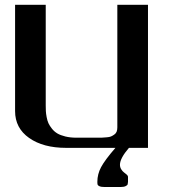

<svg xmlns="http://www.w3.org/2000/svg" viewBox="-20 -603 707 783"><path d="M583.5 -583.5V0H505.9Q469.2 42.5 469.2 68.8Q469.2 79.1 474.4 87.4Q479.5 95.7 485.6 100.1Q491.7 104.5 496.8 109.1Q502 113.8 502 117.7V138.7Q501.5 146 500.5 149.2Q499.5 152.3 492.4 156Q485.4 159.7 470.7 159.7H408.2Q393.1 159.7 386.2 156.7Q379.4 153.8 378.2 150.4Q377 147 377 138.7Q377 107.4 392.1 78.9Q407.2 50.3 450.7 0H250Q156.2 0 98.9 -40.3Q41.5 -80.6 41.5 -149.9V-583.5H166.5V-172.9Q166.5 -159.7 167 -149.9Q167.5 -140.1 170.2 -125.5Q172.9 -110.8 177.7 -100.3Q182.6 -89.8 191.9 -78.1Q201.2 -66.4 213.9 -58.8Q226.6 -51.3 246.6 -46.4Q266.6 -41.5 291.5 -41.5H375Q389.2 -41.5 396.2 -41.7Q403.3 -42 415 -43Q426.8 -43.9 432.9 -46.6Q439 -49.3 445.8 -54Q452.6 -58.6 455.6 -65.9Q458.5 -73.2 458.5 -83.5V-583.5Z"/></svg>

Font: Gputeks
Style: Bold
Weight: 600
Width: 8
Version: Version 0.9